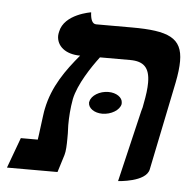

<svg xmlns="http://www.w3.org/2000/svg" viewBox="-46 -607 658 666"><g transform="rotate(5 283.5 -274.5)"><path d="M389 13C389 13 486 8 495 -37L558 -344C564 -374 567 -399 567 -420C567 -501 518 -522 390 -522H266C252 -522 246 -538 245 -562C245 -562 152 -548 140 -485C139 -480 138 -476 138 -471C138 -436 168 -409 220 -409C174 -354 130 -294 114 -214C112 -207 108 -173 104 -143C103 -130 100 -116 99 -106H40L1 0H177C183 -19 190 -42 196 -61C200 -74 201 -96 201 -120V-137C201 -146 200 -155 200 -165C200 -193 202 -224 208 -257C219 -309 261 -372 289 -409H394C441 -409 463 -389 463 -336C463 -316 460 -292 454 -262C453 -254 451 -245 448 -236ZM266 -254C265 -252 265 -250 265 -249C265 -230 286 -215 314 -215C345 -215 374 -233 378 -254V-259C378 -277 357 -292 329 -292C298 -292 270 -274 266 -254Z"/></g></svg>

Font: Libertinus Serif
Style: Bold Italic
Weight: 700
Italic angle: -12°
Designer: Philipp H. Poll, Khaled Hosny
Foundry: Caleb Maclennan
Version: Version 7.050;RELEASE